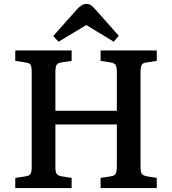

<svg xmlns="http://www.w3.org/2000/svg" viewBox="-20 -961 879 981"><path d="M58 0V-52L111 -60Q130 -63 136 -73Q142 -83 142 -111V-595Q142 -621 135.5 -630.5Q129 -640 109 -642L58 -650V-703H346V-650L293 -642Q275 -639 269 -629Q263 -619 263 -591V-395H577V-595Q577 -620 570.5 -629.5Q564 -639 544 -642L494 -650V-703H781V-650L729 -642Q710 -640 704 -629.5Q698 -619 698 -591V-107Q698 -82 704.5 -73Q711 -64 731 -60L781 -52V0H494V-52L546 -60Q565 -63 571 -73Q577 -83 577 -111V-325H263V-107Q263 -82 269.5 -73Q276 -64 295 -60L346 -52V0ZM279 -748 252 -777 375 -915Q386 -927 397.5 -934Q409 -941 422 -941Q435 -941 445 -934Q455 -927 470 -910L587 -778L561 -748L421 -833Z"/></svg>

Font: Literata 18pt Medium
Style: Regular
Weight: 500
Designer: Latin by Veronika Burian and Jose Scaglione. Greek by Irene Vlachou. Cyrillic by Vera Evstafieva.
Foundry: TypeTogether
Version: Version 3.103;gftools[0.9.29]